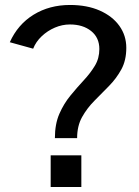

<svg xmlns="http://www.w3.org/2000/svg" viewBox="-20 -753 560 773"><path d="M307.5 -127.5V0H184V-127.5ZM19.5 -583Q51.5 -654.5 115.2 -693.8Q179 -733 262 -733Q330.5 -733 381.5 -710.5Q432.5 -688 460.5 -649Q488.5 -610 488.5 -560.5Q488.5 -510 468.5 -473.5Q448.5 -437 419 -407Q389.5 -377 360 -347.2Q330.5 -317.5 310.5 -281.8Q290.5 -246 290.5 -197H201Q201 -253.5 219 -294.8Q237 -336 263.8 -368.5Q290.5 -401 317 -429.5Q343.5 -458 361.8 -488Q380 -518 380 -555.5Q380 -601.5 347 -628Q314 -654.5 261.5 -654.5Q230.5 -654.5 200.8 -641.8Q171 -629 147.8 -607Q124.5 -585 113.5 -557Z"/></svg>

Font: Public Sans Medium
Style: Regular
Weight: 500
Designer: The Public Sans Project Authors: Dan O. Williams and USWDS (Libre Franklin designed by Pablo Impallari and Rodrigo Fuenz
Version: Version 1.007